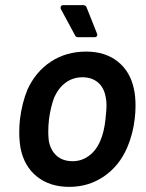

<svg xmlns="http://www.w3.org/2000/svg" viewBox="-20 -720 568 748"><path d="M60 -143Q55 -173 55 -205Q55 -232 58 -257Q66 -320 87 -371Q119 -441 178.5 -480Q238 -519 316 -519Q390 -519 439 -480Q488 -441 502 -372Q508 -344 508 -308Q508 -284 505 -258Q498 -197 475 -144Q444 -73 384.5 -32.5Q325 8 250 8Q174 8 124 -32Q74 -72 60 -143ZM371 -172Q386 -207 391 -256Q395 -294 395 -308Q395 -327 392 -340Q386 -378 362 -398.5Q338 -419 301 -419Q265 -419 236.5 -398.5Q208 -378 191 -340Q177 -302 171 -256Q168 -231 168 -207Q168 -192 170 -172Q177 -134 201 -113Q225 -92 263 -92Q298 -92 326.5 -113Q355 -134 371 -172ZM359 -584Q359 -580 356 -577.5Q353 -575 348 -575H284Q275 -575 272 -583L217 -685Q216 -687 216 -690Q216 -700 227 -700H303Q314 -700 317 -692L358 -589Q359 -587 359 -584Z"/></svg>

Font: Barlow SemiBold
Style: Italic
Weight: 600
Italic angle: -7°
Designer: Jeremy Tribby
Foundry: Tribby Type
Version: Version 1.408